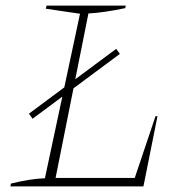

<svg xmlns="http://www.w3.org/2000/svg" viewBox="-20 -664 660 684"><path d="M534 -250H541L491 0H17L19 -10Q51 -18 81.5 -23Q112 -28 140 -29L265 -615L143 -633L146 -644H428L426 -635Q350 -619 295 -616L178 -30H460ZM96 -241 83 -259 394 -490 407 -472Z"/></svg>

Font: Piazzolla Thin
Style: Italic
Weight: 100
Italic angle: -11.3°
Designer: Juan Pablo del Peral
Foundry: Huerta Tipografica
Version: Version 1.330